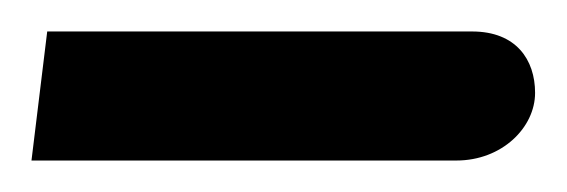

<svg xmlns="http://www.w3.org/2000/svg" viewBox="-20 -97 360 122"><path d="M0 5H270C299 5 320 -16 320 -38C320 -59 308 -77 280 -77H10Z"/></svg>

Font: Noto Sans Arabic
Style: Regular
Weight: 400
Designer: Monotype Design Team, Nadine Chahine, Nizar Qandah and Khaled Hosny
Foundry: Monotype Imaging Inc.
Version: Version 2.012